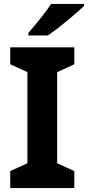

<svg xmlns="http://www.w3.org/2000/svg" viewBox="-20 -954 446 974"><path d="M357 0H32V-86L119 -126V-588L32 -628V-714H357V-628L270 -588V-126L357 -86ZM406 -924Q392 -910 369 -890Q346 -870 319.5 -848Q293 -826 267.5 -806.5Q242 -787 223 -774H124V-787Q140 -806 161.5 -831.5Q183 -857 204 -884.5Q225 -912 239 -934H406Z"/></svg>

Font: Noto Sans Devanagari
Style: Bold
Weight: 700
Version: Version 2.003